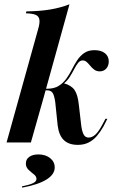

<svg xmlns="http://www.w3.org/2000/svg" viewBox="-20 -661 539 891"><path d="M341.1 11.3Q299.2 11.3 276.2 -10.9Q253.2 -33.1 247.6 -79L236.3 -187.9Q231.5 -220.2 223.4 -231Q215.3 -241.9 197.6 -241.9H174.2L175.8 -249.2H198.4Q231.5 -249.2 252.4 -262.5Q273.4 -275.8 287.9 -296Q302.4 -316.1 313.7 -338.7Q325 -361.3 338.3 -381.5Q351.6 -401.6 370.6 -414.9Q389.5 -428.2 418.5 -428.2Q449.2 -428.2 466.9 -414.1Q484.7 -400 484.7 -375.8Q484.7 -355.6 473 -342.7Q461.3 -329.8 442.7 -329.8Q428.2 -329.8 417.7 -337.5Q407.3 -345.2 399.2 -355.2Q391.1 -365.3 382.7 -373Q374.2 -380.6 363.7 -380.6Q351.6 -380.6 342.3 -369Q333.1 -357.3 324.2 -339.9Q315.3 -322.6 303.6 -304Q291.9 -285.5 274.2 -271.8L275 -275Q310.5 -265.3 325.8 -243.5Q341.1 -221.8 346 -173.4L357.3 -75.8Q361.3 -48.4 369 -35.5Q376.6 -22.6 391.1 -22.6Q408.1 -22.6 423.4 -37.1Q438.7 -51.6 454.8 -82.3L469.4 -109.7H478.2L459.7 -73.4Q446 -49.2 429.4 -29.8Q412.9 -10.5 391.1 0.4Q369.4 11.3 341.1 11.3ZM68.5 -208.1 156.5 -524.2Q165.3 -553.2 162.9 -569.4Q160.5 -585.5 146 -591.9Q131.5 -598.4 100 -599.2L102.4 -608.1Q164.5 -608.9 212.9 -616.9Q261.3 -625 302.4 -641.1L182.3 -208.1ZM10.5 0 68.5 -208.1H182.3L123.4 0ZM83.1 209.7 81.5 204Q120.2 196 134.7 188.3Q149.2 180.6 149.2 169.4Q149.2 157.3 137.1 148Q125 138.7 112.5 127Q100 115.3 100 97.6Q100 78.2 115.7 66.9Q131.5 55.6 158.1 55.6Q191.1 55.6 212.5 72.6Q233.9 89.5 233.9 116.1Q233.9 148.4 195.6 172.2Q157.3 196 83.1 209.7Z"/></svg>

Font: Playfair 144pt
Style: Bold Italic
Weight: 700
Italic angle: -15.6°
Designer: Claus Eggers Sørensen
Foundry: Claus Eggers Sørensen
Version: Version 2.203